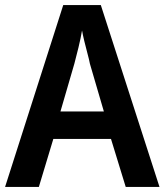

<svg xmlns="http://www.w3.org/2000/svg" viewBox="-20 -736 648 756"><path d="M475 0 417 -189H190L133 0H0L229 -716H377L608 0ZM334 -485Q331 -501 324.5 -525Q318 -549 312 -574Q306 -599 303 -616Q298 -586 289 -549Q280 -512 273 -486L218 -297H389Z"/></svg>

Font: Noto Sans Khmer SemiCondensed SemiBold
Style: Regular
Weight: 600
Width: 4
Designer: Danh Hong and the Monotype Design Team
Foundry: Monotype Imaging Inc.
Version: Version 2.004; ttfautohint (v1.8.4.7-5d5b)